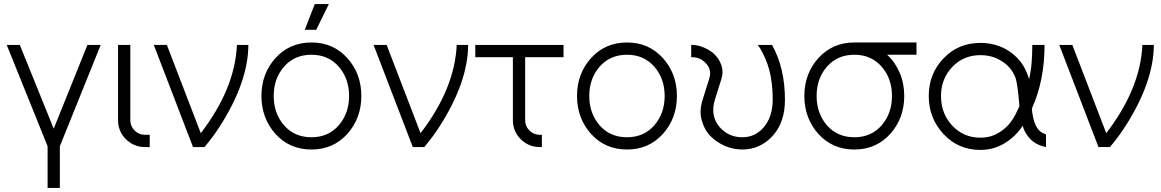

<svg xmlns="http://www.w3.org/2000/svg" viewBox="-20 -720 5685 940"><path d="M13 -500 213 -4V200H273V-4L473 -500H408L243 -90L77 -500Z M558 -500V-132Q558 -77 596 -39Q635 0 690 0H713V-60H690Q660 -60 639 -81Q618 -102 618 -132V-500Z M733 -500 925 0H981Q1003 -26 1021.5 -51Q1040 -76 1056 -101Q1195 -318 1196 -500H1140Q1135 -392 1090.5 -284Q1046 -176 963 -68L797 -500Z M1505 -512Q1398 -512 1329 -436Q1260 -360 1260 -250Q1260 -141 1329 -64Q1398 12 1505 12Q1611 12 1680 -64Q1749 -141 1749 -250Q1749 -360 1680 -436Q1611 -512 1505 -512ZM1505 -452Q1587 -452 1638 -394Q1689 -336 1689 -250Q1689 -165 1638 -106Q1587 -48 1505 -48Q1422 -48 1371 -106Q1320 -165 1320 -250Q1320 -336 1371 -394Q1422 -452 1505 -452ZM1472 -574H1528L1590 -700H1521Z M1809 -500 2001 0H2057Q2079 -26 2097.5 -51Q2116 -76 2132 -101Q2271 -318 2272 -500H2216Q2211 -392 2166.5 -284Q2122 -176 2039 -68L1873 -500Z M2307 -500V-440H2491V-132Q2491 -77 2529 -39Q2568 0 2623 0H2633V-60H2623Q2593 -60 2572 -81Q2551 -102 2551 -132V-440H2739V-500Z M3050 -512Q2943 -512 2874 -436Q2805 -360 2805 -250Q2805 -141 2874 -64Q2943 12 3050 12Q3156 12 3225 -64Q3294 -141 3294 -250Q3294 -360 3225 -436Q3156 -512 3050 -512ZM3050 -452Q3132 -452 3183 -394Q3234 -336 3234 -250Q3234 -165 3183 -106Q3132 -48 3050 -48Q2967 -48 2916 -106Q2865 -165 2865 -250Q2865 -336 2916 -394Q2967 -452 3050 -452Z M3364 -500V-440H3368Q3409 -440 3437 -409Q3466 -378 3452 -334L3420 -232Q3403 -177 3415 -133Q3421 -111 3431 -91.5Q3441 -72 3456 -56Q3487 -24 3528 -6Q3570 12 3614 12Q3702 12 3763 -55Q3823 -121 3823 -232Q3823 -386 3760 -500H3690Q3702 -484 3711.5 -465.5Q3721 -447 3729 -428Q3746 -388 3754.5 -339Q3763 -290 3763 -232Q3763 -149 3720 -98Q3678 -48 3614 -48Q3547 -48 3503 -98Q3456 -153 3480 -232L3512 -334Q3522 -366 3513 -397Q3503 -428 3482 -450Q3461 -472 3429 -486Q3413 -493 3398.5 -496.5Q3384 -500 3368 -500Z M4163 -512Q4056 -512 3987 -436Q3918 -360 3918 -250Q3918 -141 3987 -64Q4056 12 4163 12Q4269 12 4338 -64Q4407 -141 4407 -250Q4407 -312 4385 -363Q4374 -389 4358.5 -411.5Q4343 -434 4323 -452H4467V-512ZM4163 -452Q4245 -452 4296 -394Q4347 -336 4347 -250Q4347 -165 4296 -106Q4245 -48 4163 -48Q4080 -48 4029 -106Q3978 -165 3978 -250Q3978 -336 4029 -394Q4080 -452 4163 -452Z M4780 -510Q4672 -510 4600 -435Q4527 -359 4527 -250Q4527 -141 4600 -63Q4672 14 4780 14Q4844 14 4897 -18Q4950 -49 4987 -104Q4994 -79 5009 -58Q5040 -12 5101 0V-62Q5074 -70 5059 -92Q5042 -116 5035 -162Q5034 -167 5033 -174Q5032 -181 5032 -189Q5064 -260 5079 -338Q5094 -416 5094 -500H5034Q5034 -454 5030.5 -411.5Q5027 -369 5018 -332Q5016 -341 5013 -349Q5010 -357 5007 -364Q4980 -431 4918 -471Q4857 -510 4780 -510ZM4780 -450Q4838 -450 4882 -422Q4928 -395 4950 -344Q4962 -315 4971 -200Q4961 -178 4953 -162.5Q4945 -147 4940 -139Q4913 -96 4871 -71Q4831 -46 4780 -46Q4697 -46 4642 -105Q4587 -164 4587 -250Q4587 -334 4642 -392Q4697 -450 4780 -450Z M5166 -500 5358 0H5414Q5436 -26 5454.5 -51Q5473 -76 5489 -101Q5628 -318 5629 -500H5573Q5568 -392 5523.5 -284Q5479 -176 5396 -68L5230 -500Z"/></svg>

Font: Unageo Variable
Style: Regular
Weight: 300
Designer: Richard Sepsi
Foundry: Richard Sepsi
Version: Version 2.200